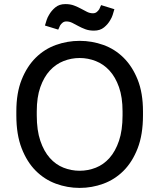

<svg xmlns="http://www.w3.org/2000/svg" viewBox="-20 -910 780 940"><path d="M370 10Q310 10 254 -10.5Q198 -31 155 -74Q112 -117 86 -184Q60 -251 60 -345V-365Q60 -455 86 -520Q112 -585 155 -627.5Q198 -670 254 -690Q310 -710 370 -710Q430 -710 486 -690Q542 -670 585 -627.5Q628 -585 654 -520Q680 -455 680 -365V-345Q680 -251 654 -184Q628 -117 585 -74Q542 -31 486 -10.5Q430 10 370 10ZM370 -74Q411 -74 449 -89Q487 -104 516 -136.5Q545 -169 562.5 -220.5Q580 -272 580 -345V-365Q580 -434 562.5 -483.5Q545 -533 516 -564.5Q487 -596 449 -611Q411 -626 370 -626Q329 -626 291 -611Q253 -596 224 -564.5Q195 -533 177.5 -483.5Q160 -434 160 -365V-345Q160 -272 177.5 -220.5Q195 -169 224 -136.5Q253 -104 291 -89Q329 -74 370 -74ZM440 -760Q416 -760 397.5 -767Q379 -774 363.5 -782.5Q348 -791 334 -798Q320 -805 305 -805Q294 -805 286.5 -799Q279 -793 274 -785Q273 -782 269.5 -774.5Q266 -767 265 -765L200 -785Q204 -799 208.5 -812.5Q213 -826 220 -837Q231 -857 250.5 -873.5Q270 -890 300 -890Q324 -890 342.5 -883Q361 -876 376.5 -867.5Q392 -859 406 -852Q420 -845 435 -845Q446 -845 453.5 -851Q461 -857 466 -865Q467 -868 470.5 -875Q474 -882 475 -885L540 -865Q536 -850 531.5 -836.5Q527 -823 520 -812Q509 -792 489.5 -776Q470 -760 440 -760Z"/></svg>

Font: Golos Text VF
Style: Regular
Weight: 400
Designer: A.Korolkova, Vitaly Kuzmin
Foundry: ParaType Ltd
Version: Version 2.003